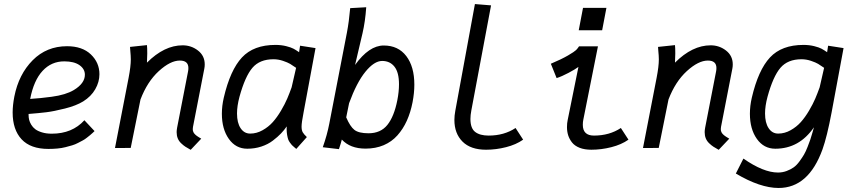

<svg xmlns="http://www.w3.org/2000/svg" viewBox="-20 -725 4181 941"><path d="M127.9 -240.2Q161.1 -242.7 179.4 -244.4Q197.8 -246.1 232.9 -250.7Q268.1 -255.4 295.2 -263.7Q322.3 -272 341.8 -283.7Q396 -316.4 396 -358.9Q396 -387.2 369.4 -405.8Q342.8 -424.3 294.9 -424.3Q231.9 -424.3 188.7 -377.7Q145.5 -331.1 127.9 -240.2ZM308.6 -498.5Q383.3 -498.5 425.3 -458.3Q467.3 -418 467.3 -361.3Q467.3 -323.2 446.8 -287.6Q426.3 -252 387.7 -228Q353.5 -207 298.3 -193.1Q243.2 -179.2 206.5 -174.8Q169.9 -170.4 120.1 -166.5V-161.1Q120.1 -149.4 122.8 -137.9Q125.5 -126.5 133.1 -113.8Q140.6 -101.1 152.8 -91.8Q165 -82.5 185.8 -76.2Q206.5 -69.8 233.9 -69.8Q334 -69.8 393.6 -135.7L443.4 -82.5Q442.9 -82 434.1 -73.7Q425.3 -65.4 421.1 -62.3Q417 -59.1 406 -50.3Q395 -41.5 386 -36.9Q377 -32.2 362.8 -24.7Q348.6 -17.1 333.7 -12.7Q318.8 -8.3 300.8 -3.7Q282.7 1 261.5 2.9Q240.2 4.9 217.3 4.9Q129.9 4.9 85.9 -42.2Q42 -89.4 42 -173.8Q42 -209 50.3 -252Q71.8 -360.8 140.1 -429.7Q208.5 -498.5 308.6 -498.5Z M700.2 -418Q785.2 -502.9 875 -502.9Q917.5 -502.9 950.4 -477.3Q983.4 -451.7 983.4 -409.2Q983.4 -398.4 981.4 -388.7L925.8 -103Q924.8 -99.1 924.8 -92.8Q924.8 -88.9 925.3 -85.2Q925.8 -81.5 927.5 -78.4Q929.2 -75.2 930.4 -72.8Q931.6 -70.3 935.1 -67.4Q938.5 -64.5 939.9 -62.7Q941.4 -61 946 -58.1Q950.7 -55.2 952.1 -54Q953.6 -52.7 959.2 -49.6Q964.8 -46.4 966.3 -45.4L914.6 9.3Q898.4 0.5 888.7 -5.9Q878.9 -12.2 867.7 -22.9Q856.4 -33.7 851.1 -47.1Q845.7 -60.5 845.7 -77.6Q845.7 -86.4 848.1 -99.6L901.4 -373.5Q903.3 -381.8 903.3 -391.6Q903.3 -428.2 861.3 -428.2Q814.9 -428.2 758.3 -376.5Q701.7 -324.7 668.5 -237.3L620.6 0L543.5 0.5L610.4 -344.2Q621.1 -399.9 621.1 -434.1Q621.1 -443.8 620.4 -453.4Q619.6 -462.9 618.7 -474.9Q617.7 -486.8 617.2 -495.1L700.2 -503.9Q701.7 -490.7 701.7 -462.9Q701.7 -441.4 700.2 -418Z M1153.8 -251Q1141.6 -205.6 1141.6 -168.9Q1141.6 -123 1159.2 -96.7Q1176.8 -70.3 1206.1 -70.3Q1237.8 -70.3 1266.8 -86.7Q1295.9 -103 1316.9 -126.5Q1337.9 -149.9 1357.2 -182.6Q1376.5 -215.3 1387.7 -241.7Q1398.9 -268.1 1409.2 -296.9L1431.2 -392.6Q1413.6 -404.8 1401.9 -411.9Q1390.1 -418.9 1366.9 -426.8Q1343.8 -434.6 1320.3 -434.6Q1252.9 -434.6 1217 -392.6Q1181.2 -350.6 1153.8 -251ZM1526.4 -489.3 1467.8 -173.8Q1458 -124 1458 -104.5Q1458 -86.9 1463.6 -76.9Q1469.2 -66.9 1483.9 -53.2L1432.1 4.9Q1430.2 3.4 1421.9 -3.7Q1413.6 -10.7 1410.6 -13.9Q1407.7 -17.1 1401.4 -25.6Q1395 -34.2 1392.3 -42.2Q1389.6 -50.3 1387.2 -63.7Q1384.8 -77.1 1384.8 -93.3Q1384.8 -101.1 1385.3 -105.5Q1372.6 -86.9 1356.9 -70.6Q1341.3 -54.2 1317.4 -35.9Q1293.5 -17.6 1261 -6.8Q1228.5 3.9 1191.9 3.9Q1135.7 3.9 1101.6 -44.2Q1067.4 -92.3 1067.4 -167.5Q1067.4 -206.1 1076.7 -246.1Q1108.4 -381.8 1165.8 -443.4Q1223.1 -504.9 1330.1 -504.9Q1358.4 -504.9 1382.6 -498.8Q1406.7 -492.7 1418.5 -486.3Q1430.2 -480 1445.8 -469.2Q1448.7 -483.9 1450.7 -501Z M1927.2 -233.4Q1935.5 -275.4 1935.5 -312Q1935.5 -370.1 1913.3 -398.2Q1891.1 -426.3 1853 -426.3Q1814 -426.3 1771 -373.5Q1728 -320.8 1690.9 -219.2L1676.8 -149.9Q1695.8 -105 1717 -88.4Q1738.3 -71.8 1786.1 -71.8Q1845.7 -71.8 1878.7 -113Q1911.6 -154.3 1927.2 -233.4ZM2002 -224.1Q1992.2 -173.8 1973.9 -133.3Q1955.6 -92.8 1927.7 -61.5Q1899.9 -30.3 1860.4 -13.4Q1820.8 3.4 1771.5 3.4Q1696.3 3.4 1655.3 -41Q1651.9 -25.9 1641.1 5.9L1562 -3.4Q1583.5 -64.5 1593.8 -118.7L1680.2 -564.9Q1690.4 -618.2 1696.3 -685.1L1774.9 -689.5Q1770 -619.1 1756.8 -562.5L1720.2 -406.7Q1788.6 -502 1860.8 -502Q1931.6 -502 1971.2 -450.2Q2010.7 -398.4 2010.7 -310.1Q2010.7 -269.5 2002 -224.1Z M2386.7 -698.7 2290 -183.6Q2285.6 -160.2 2285.6 -142.1Q2285.6 -96.2 2308.8 -78.4Q2332 -60.5 2375 -60.5Q2450.7 -60.5 2506.8 -97.7L2543.9 -40.5Q2509.3 -16.1 2460.2 -3.7Q2411.1 8.8 2362.3 8.8Q2286.6 8.8 2246.8 -31Q2207 -70.8 2207 -137.2Q2207 -158.2 2211.4 -181.6L2307.6 -705.1Z M2837.4 -686.5H2952.1L2931.2 -576.7H2816.4ZM2910.6 -498 2838.9 -138.7Q2836.4 -127 2836.4 -113.3Q2836.4 -60.5 2891.1 -60.5Q2966.8 -60.5 3022.9 -97.7L3060.1 -40.5Q3025.4 -16.1 2976.3 -3.7Q2927.2 8.8 2878.4 8.8Q2844.7 8.8 2820.6 -0.7Q2796.4 -10.3 2783.4 -26.9Q2770.5 -43.5 2764.6 -62Q2758.8 -80.6 2758.8 -102.1Q2758.8 -121.1 2762.2 -136.7L2814.9 -397Q2799.8 -385.7 2766.4 -367.9Q2732.9 -350.1 2708 -342.3L2679.7 -412.6Q2731.9 -434.6 2763.7 -453.1Q2795.4 -471.7 2803.5 -479.7Q2811.5 -487.8 2817.9 -498Z M3288.1 -418Q3373 -502.9 3462.9 -502.9Q3505.4 -502.9 3538.3 -477.3Q3571.3 -451.7 3571.3 -409.2Q3571.3 -398.4 3569.3 -388.7L3513.7 -103Q3512.7 -99.1 3512.7 -92.8Q3512.7 -88.9 3513.2 -85.2Q3513.7 -81.5 3515.4 -78.4Q3517.1 -75.2 3518.3 -72.8Q3519.5 -70.3 3522.9 -67.4Q3526.4 -64.5 3527.8 -62.7Q3529.3 -61 3533.9 -58.1Q3538.6 -55.2 3540 -54Q3541.5 -52.7 3547.1 -49.6Q3552.7 -46.4 3554.2 -45.4L3502.4 9.3Q3486.3 0.5 3476.6 -5.9Q3466.8 -12.2 3455.6 -22.9Q3444.3 -33.7 3439 -47.1Q3433.6 -60.5 3433.6 -77.6Q3433.6 -86.4 3436 -99.6L3489.3 -373.5Q3491.2 -381.8 3491.2 -391.6Q3491.2 -428.2 3449.2 -428.2Q3402.8 -428.2 3346.2 -376.5Q3289.6 -324.7 3256.3 -237.3L3208.5 0L3131.3 0.5L3198.2 -344.2Q3209 -399.9 3209 -434.1Q3209 -443.8 3208.3 -453.4Q3207.5 -462.9 3206.5 -474.9Q3205.6 -486.8 3205.1 -495.1L3288.1 -503.9Q3289.6 -490.7 3289.6 -462.9Q3289.6 -441.4 3288.1 -418Z M3741.7 -251Q3729.5 -205.6 3729.5 -168.9Q3729.5 -123 3747.1 -96.7Q3764.6 -70.3 3793.9 -70.3Q3825.7 -70.3 3854.7 -86.7Q3883.8 -103 3904.8 -126.5Q3925.8 -149.9 3945.1 -182.6Q3964.4 -215.3 3975.6 -241.7Q3986.8 -268.1 3997.1 -296.9L4019 -392.6Q4001.5 -404.8 3989.7 -411.9Q3978 -418.9 3954.8 -426.8Q3931.6 -434.6 3908.2 -434.6Q3840.8 -434.6 3804.9 -392.6Q3769 -350.6 3741.7 -251ZM4114.3 -489.3 4055.7 -173.8Q4033.2 -54.7 4011.2 6.8Q3942.9 196.3 3795.9 196.3Q3705.6 196.3 3586.4 125.5L3623.5 52.2Q3721.7 120.6 3793 120.6Q3815.4 120.6 3835.4 113Q3855.5 105.5 3870.1 95Q3884.8 84.5 3898.4 65.7Q3912.1 46.9 3920.4 32.7Q3928.7 18.6 3938 -5.1Q3947.3 -28.8 3951.2 -40.5Q3955.1 -52.2 3961.7 -74.7Q3968.3 -97.2 3969.2 -101.1Q3897 3.9 3779.8 3.9Q3723.6 3.9 3689.5 -44.2Q3655.3 -92.3 3655.3 -167.5Q3655.3 -206.1 3664.6 -246.1Q3696.3 -381.8 3753.7 -443.4Q3811 -504.9 3918 -504.9Q3946.3 -504.9 3970.5 -498.8Q3994.6 -492.7 4006.3 -486.3Q4018.1 -480 4033.7 -469.2Q4036.6 -483.9 4038.6 -501Z"/></svg>

Font: Fantasque Sans Mono
Style: Italic
Weight: 400
Italic angle: -11°
Monospace: yes
Designer: Jany Belluz
Version: Version 1.8.0 ; ttfautohint (v1.8.2)